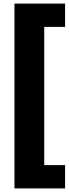

<svg xmlns="http://www.w3.org/2000/svg" viewBox="-20 -828 382 1068"><path d="M60.5 220V-808H342V-678.5H226V90.5H342V220Z"/></svg>

Font: Encode Sans Condensed ExtraBold
Style: Regular
Weight: 800
Width: 3
Designer: Multiple Designers
Foundry: Impallari Type
Version: Version 3.000; ttfautohint (v1.8.3) -l 8 -r 50 -G 200 -x 14 